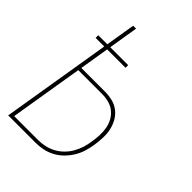

<svg xmlns="http://www.w3.org/2000/svg" viewBox="-215 -832 930 930"><g transform="rotate(45 250.0 -367.5)"><path d="M16 0 109 -565H50V-583H112L137 -735H157L132 -583H255V-565H129L104 -413H264Q291 -413 316.5 -407Q342 -401 362 -385.5Q382 -370 394.5 -348Q407 -326 412.5 -301Q418 -276 417 -249Q416 -222 412 -195Q408 -170 400.5 -145Q393 -120 379 -97Q365 -74 345.5 -54.5Q326 -35 302 -22.5Q278 -10 253 -5Q228 0 203 0ZM39 -18H203Q226 -18 249 -23Q272 -28 293.5 -39.5Q315 -51 333 -69Q351 -87 363 -108.5Q375 -130 382 -152.5Q389 -175 392 -198Q396 -222 397 -246Q398 -270 394 -292.5Q390 -315 379 -335Q368 -355 350.5 -369Q333 -383 310.5 -389Q288 -395 264 -395H101Z"/></g></svg>

Font: Iosevka Thin
Style: Italic
Weight: 100
Italic angle: -9°
Monospace: yes
Designer: Belleve Invis
Foundry: Belleve Invis
Version: Version 32.5.0; ttfautohint (v1.8.4)